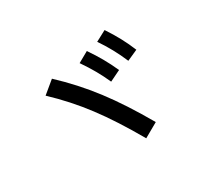

<svg xmlns="http://www.w3.org/2000/svg" viewBox="-120 -895 1104 1008"><g transform="rotate(-30 432.0 -391.0)"><path d="M162.1 -548.8 235.4 -609.4Q337.4 -514.2 421.4 -404.1Q505.4 -293.9 593.8 -139.6L507.8 -90.8Q420.9 -243.2 340.3 -350.1Q259.8 -457 162.1 -548.8ZM402.3 -607.4 466.8 -643.6Q496.1 -601.1 519.3 -560.3Q542.5 -519.5 563.5 -472.7L497.1 -440.4Q477.5 -484.4 454.8 -524.2Q432.1 -564 402.3 -607.4ZM538.1 -658.2 602.5 -692.4Q632.3 -647.5 654.5 -606.2Q676.8 -564.9 695.3 -519.5L629.9 -490.2Q591.8 -580.1 538.1 -658.2Z"/></g></svg>

Font: Pretendard GOV Medium
Style: Regular
Weight: 500
Designer: Base glyphs from Inter by Rasmus Andersson; Hangeul glyphs from Noto Sans CJK(Source Han Sans) by Jang Soo-young and Kan
Foundry: Kil Hyung-jin
Version: Version 1.309